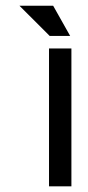

<svg xmlns="http://www.w3.org/2000/svg" viewBox="-20 -660 310 680"><path d="M168.2 -639.8H48.8L156 -532.7H228.5ZM232.9 -488.3H153.6V0H232.9Z"/></svg>

Font: SaysetthaMai Thin
Style: Regular
Weight: 100
Designer: John M. Durdin
Foundry: Lao Script for Windows
Version: Version 1.101